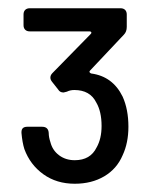

<svg xmlns="http://www.w3.org/2000/svg" viewBox="-20 -871 363 465"><path d="M291 -564Q291 -525 277 -495Q263 -462 232.5 -444Q202 -426 161 -426Q117 -426 85 -449Q53 -472 39 -510Q34 -526 32 -549V-551Q32 -564 46 -564H82Q97 -564 98 -549Q98 -539 102 -527Q107 -507 123 -495Q139 -483 161 -483Q199 -483 214 -514Q226 -535 226 -566Q226 -601 213 -623Q198 -653 160 -653Q150 -653 142 -649L134 -647Q125 -647 121 -654L106 -673Q102 -678 102 -683Q102 -689 107 -694L200 -789Q202 -791 201 -793Q200 -795 197 -795H52Q45 -795 41 -799Q37 -803 37 -810V-836Q37 -843 41 -847Q45 -851 52 -851H272Q279 -851 283 -847Q287 -843 287 -836V-806Q287 -794 280 -787L198 -700Q196 -698 197 -696Q198 -694 201 -693Q253 -686 277 -637Q291 -606 291 -564Z"/></svg>

Font: Barlow_Medium_SS
Style: Regular
Weight: 500
Designer: Jeremy Tribby
Foundry: Jeremy Tribby
Version: Version 1.101 August 23, 2024